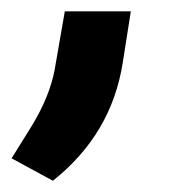

<svg xmlns="http://www.w3.org/2000/svg" viewBox="-78 -140 339 338"><path d="M15.1 178.2C84 123.5 125 54.2 138.2 -30.3L152.3 -120.1H36.1L18.1 -16.6C12.2 14.2 -1 46.9 -22 81.5L-57.6 138.7Z"/></svg>

Font: Roboto
Style: Bold Italic
Weight: 700
Italic angle: -12°
Designer: Google
Version: Version 2.137; 2017